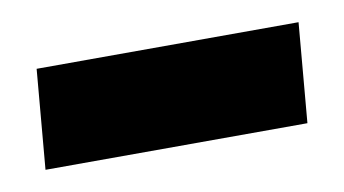

<svg xmlns="http://www.w3.org/2000/svg" viewBox="-20 -347 310 173"><path d="M21 -194 13 -285 249 -327 257 -236Z"/></svg>

Font: Acme
Style: Regular
Weight: 400
Designer: Juan Pablo del Peral
Foundry: Juan Pablo del Peral
Version: Version 1.002